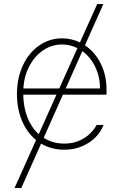

<svg xmlns="http://www.w3.org/2000/svg" viewBox="-20 -727 595 946"><path d="M398.4 -503.9Q447.8 -470.7 476.3 -413.6Q504.9 -356.4 504.9 -285.2V-260.7H290L195.3 -47.9Q239.7 -19.5 296.9 -19.5Q339.4 -19.5 371.8 -34.4Q404.3 -49.3 424.8 -70.1Q445.3 -90.8 456.1 -111.3H490.2Q479 -80.6 452.6 -52.7Q426.3 -24.9 386.2 -7.1Q346.2 10.7 296.9 10.7Q233.4 10.7 182.6 -19.5L85 199.2H51.8L157.7 -37.1Q112.8 -73.7 88.1 -132.6Q63.5 -191.4 63.5 -263.7Q63.5 -341.3 92.5 -404.1Q121.6 -466.8 172.4 -502.4Q223.1 -538.1 286.1 -538.1Q331.5 -538.1 374 -518.1L459 -707H489.3ZM170.9 -65.9 258.3 -260.7H94.7Q95.2 -200.2 114.7 -149.4Q134.3 -98.6 170.9 -65.9ZM272 -291 361.3 -489.7Q326.2 -507.8 286.1 -507.8Q235.4 -507.8 193.1 -479.5Q150.9 -451.2 124.8 -401.6Q98.6 -352.1 95.2 -291ZM472.7 -291Q472.7 -348.6 449.2 -397.5Q425.8 -446.3 385.7 -475.1L303.7 -291Z"/></svg>

Font: Pretendard Thin
Style: Regular
Weight: 100
Designer: Base glyphs from Inter by Rasmus Andersson; Hangeul glyphs from Noto Sans CJK(Source Han Sans) by Jang Soo-young and Kan
Foundry: Kil Hyung-jin
Version: Version 1.309